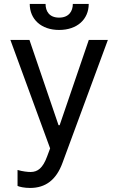

<svg xmlns="http://www.w3.org/2000/svg" viewBox="-20 -748 599 973"><path d="M132.5 204.5C211.3 204.5 265.3 163 296.5 77.8L526.6 -545.5H430L282.3 -113.6H276.6L129.3 -545.5H32.7L234 3.9L218.8 44.7C197.1 103.7 171.5 123.2 135.7 123.6C122.5 123.9 93.4 120.7 68.9 113.3V194.2C78.8 198.9 103.3 204.5 132.5 204.5ZM130.7 -728C130.7 -650.6 188.6 -596.2 279.5 -596.2C371.8 -596.2 429.3 -650.6 429.7 -728H349.1C349.1 -691.4 329.2 -658.7 279.5 -658.7C229.4 -658.7 210.9 -691.4 210.9 -728Z"/></svg>

Font: Margiela Sans Text
Style: Regular
Weight: 400
Designer: Stefan Endress, Andreas Faust
Version: Version 1.100;FEAKit 1.0